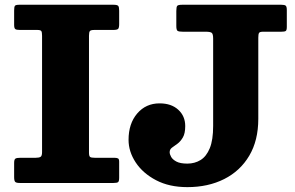

<svg xmlns="http://www.w3.org/2000/svg" viewBox="-20 -770 1240 808"><path d="M354.5 -620Q354.5 -635 358.5 -639.5Q362.5 -644 377.5 -644H456.5Q472 -644 476.8 -648.2Q481.5 -652.5 481.5 -669V-725Q481.5 -740.5 477.5 -745.2Q473.5 -750 457 -750H62Q46.5 -750 43 -745.8Q39.5 -741.5 39.5 -725.5V-665.5Q39.5 -651 44.5 -647.5Q49.5 -644 63.5 -644H136.5Q151 -644 154 -639Q157 -634 157 -619.5V-130Q157 -114 150.8 -110Q144.5 -106 130.5 -106H66Q50.5 -106 45 -102.5Q39.5 -99 39.5 -84.5V-25Q39.5 -9.5 43.8 -4.8Q48 0 63 0H458Q473 0 477.2 -3.8Q481.5 -7.5 481.5 -22.5V-89.5Q481.5 -100.5 476.8 -103.2Q472 -106 461 -106H379Q364 -106 359.2 -109.5Q354.5 -113 354.5 -128ZM521 -181.5Q521 -132 551.2 -86.2Q581.5 -40.5 637 -11.5Q692.5 17.5 768.5 17.5Q856 17.5 923.5 -16.5Q991 -50.5 1029 -114.8Q1067 -179 1067 -270V-611.5Q1067 -626 1070 -631.2Q1073 -636.5 1087 -636.5H1163.5Q1177.5 -636.5 1182.2 -639.5Q1187 -642.5 1187 -656.5V-727.5Q1187 -742.5 1182.2 -746.2Q1177.5 -750 1163.5 -750H747Q730 -750 726 -745.5Q722 -741 722 -723.5V-660.5Q722 -643.5 727.5 -640Q733 -636.5 749.5 -636.5H845.5Q865 -636.5 871 -631.8Q877 -627 877 -607.5V-240Q877 -181 862.8 -146.2Q848.5 -111.5 824 -96.5Q799.5 -81.5 768.5 -81.5Q738.5 -81.5 722.5 -90Q706.5 -98.5 700.2 -109.8Q694 -121 694 -129.5Q694 -141.5 704 -148.8Q714 -156 726.8 -165.2Q739.5 -174.5 749.5 -191.5Q759.5 -208.5 759.5 -239.5Q759.5 -281.5 730.2 -308.2Q701 -335 651.5 -335Q594 -335 557.5 -292.5Q521 -250 521 -181.5Z"/></svg>

Font: Besley ExtraBold
Style: Regular
Weight: 800
Designer: Owen Earl
Foundry: indestructible type*
Version: Version 2.001